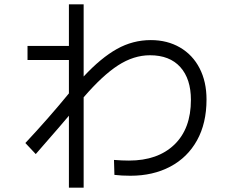

<svg xmlns="http://www.w3.org/2000/svg" viewBox="-20 -824 1096 886"><path d="M933 -365Q933 -255 889 -176Q845 -97 765.5 -55Q686 -13 582 -13Q541 -13 508 -17L506 -86Q544 -83 575 -83Q708 -83 784.5 -156.5Q861 -230 861 -363Q861 -460 812 -514.5Q763 -569 672 -569Q597 -569 525 -522.5Q453 -476 366 -375V42H298V-290Q263 -248 178 -151L145 -113L97 -164Q203 -277 298 -393V-547H107V-612H298V-804H366V-471Q446 -557 519.5 -598Q593 -639 676 -639Q752 -639 810.5 -605Q869 -571 901 -509Q933 -447 933 -365Z"/></svg>

Font: PlemolJP
Style: Regular
Weight: 400
Monospace: yes
Version: v2.0.4; ttfautohint (v1.8.4.7-5d5b-dirty) -l 6 -r 45 -G 200 